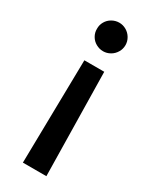

<svg xmlns="http://www.w3.org/2000/svg" viewBox="-188 -583 648 809"><g transform="rotate(30 136.5 -178.0)"><path d="M79.1 178.7 87.9 -324.2H184.6L193.4 178.7ZM206.1 -465.8Q206.1 -447.3 196.5 -431.2Q187 -415 170.9 -405.8Q154.8 -396.5 136.7 -396.5Q118.2 -396.5 101.8 -405.8Q85.4 -415 76.2 -431.2Q66.9 -447.3 67.4 -465.8Q66.9 -484.4 76.2 -500.5Q85.4 -516.6 101.8 -525.9Q118.2 -535.2 136.7 -535.2Q154.8 -535.2 170.9 -525.9Q187 -516.6 196.5 -500.5Q206.1 -484.4 206.1 -465.8Z"/></g></svg>

Font: Pretendard Std Medium
Style: Regular
Weight: 500
Designer: Base glyphs from Inter by Rasmus Andersson; Hangeul glyphs from Noto Sans CJK(Source Han Sans) by Jang Soo-young and Kan
Foundry: Kil Hyung-jin
Version: Version 1.309